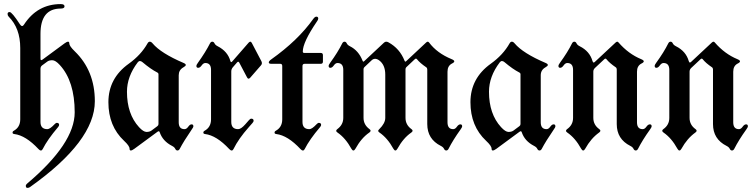

<svg xmlns="http://www.w3.org/2000/svg" viewBox="-20 -727 3689 940"><path d="M17.1 -658.7Q17.1 -668 27.3 -668Q38.6 -668 77.6 -607.9Q83 -599.6 88.1 -599.6Q93.3 -599.6 97.7 -606.9Q163.1 -707 277.3 -707Q295.9 -707 295.9 -696Q295.9 -685.1 277.3 -685.1Q178.2 -685.1 178.2 -561V-440.9Q178.2 -432.6 181.4 -432.6Q184.6 -432.6 188 -435.1L295.9 -514.6Q307.1 -522.9 313.2 -522.9Q319.3 -522.9 319.3 -514.2Q319.3 -501.5 346.2 -475.6Q444.3 -380.4 444.3 -231.4Q444.3 -36.6 127.4 188.5Q122.1 192.9 114.3 192.9Q106.4 192.9 106.4 182.6Q106.4 177.2 112.8 171.9Q345.7 -24.9 345.7 -177Q345.7 -329.1 272.9 -408.7Q251.5 -432.1 236.1 -432.1Q220.7 -432.1 211.9 -425.8L186 -406.7Q178.2 -400.9 178.2 -390.1V-129.9Q178.2 -94.7 211.9 -94.7Q224.6 -94.7 247.1 -118.7Q253.4 -125.5 258.3 -125.5Q269.5 -125.5 269.5 -115.2Q269.5 -110.8 263.7 -104Q212.9 -44.4 189 2.9Q185.5 9.8 180.2 9.8Q174.8 9.8 168.5 2.9Q106 -64 49.8 -70.8Q41.5 -71.8 41.5 -77.6Q41.5 -83.5 46.9 -86.4Q79.1 -104 79.1 -142.6V-492.2Q79.1 -588.9 22.5 -645.5Q17.1 -650.9 17.1 -658.7Z M610.4 -415Q670.4 -458 702.6 -515.1Q707 -522.9 713.6 -522.9Q720.2 -522.9 727.1 -514.6Q767.6 -466.3 879.4 -418.5Q889.6 -414.1 889.6 -408.9Q889.6 -403.8 877.4 -397Q855 -384.3 855 -358.4V-128.4Q855 -94.7 883.3 -94.7Q893.1 -94.7 901.4 -106.4Q909.7 -118.2 918 -118.2Q926.8 -118.2 926.8 -108.4Q926.8 -104 918.9 -93.3Q878.9 -34.7 860.4 1Q856 9.8 848.9 9.8Q841.8 9.8 837.9 1.5Q834 -6.8 822.3 -12.7Q776.4 -36.1 761.7 -80.1Q760.3 -84.5 757.3 -84.5Q754.4 -84.5 750.5 -81.5L637.7 1.5Q626.5 9.8 620.4 9.8Q614.3 9.8 614.3 1Q614.3 -12.7 587.4 -37.6Q510.7 -109.4 510.7 -226.6Q510.7 -343.8 610.4 -415ZM601.6 -277.8Q601.6 -168.9 660.6 -104.5Q682.1 -81.1 697.3 -81.1Q712.4 -81.1 721.7 -87.9L750.5 -109.4Q755.9 -113.3 755.9 -119.6V-363.3Q755.9 -369.1 750 -372.1Q718.3 -388.2 677.2 -422.9Q670.9 -428.2 665 -428.2Q659.2 -428.2 654.3 -421.9Q601.6 -352.5 601.6 -277.8Z M941.4 -404.8Q941.4 -409.2 949.2 -419.9Q986.3 -471.7 1007.8 -514.2Q1012.2 -522.9 1019.3 -522.9Q1026.4 -522.9 1030.3 -514.6Q1034.2 -506.3 1045.9 -500.5Q1094.7 -475.6 1107.9 -428.2Q1109.4 -422.9 1111.8 -422.9Q1114.3 -422.9 1117.2 -426.3L1197.3 -518.1Q1201.7 -522.9 1205.6 -522.9Q1209.5 -522.9 1212.9 -516.6L1259.3 -428.2Q1262.2 -422.9 1262.2 -417.5Q1262.2 -412.1 1257.8 -407.2L1205.1 -346.7Q1200.7 -341.8 1196.8 -341.8Q1192.9 -341.8 1189.5 -348.1L1151.4 -420.4Q1148.9 -424.8 1146.2 -424.8Q1143.6 -424.8 1140.6 -421.4L1120.6 -398.4Q1112.3 -389.2 1112.3 -377.4V-129.9Q1112.3 -94.7 1146 -94.7Q1160.2 -94.7 1181.2 -118.7L1199.2 -139.2Q1205.1 -146 1210.4 -146Q1221.7 -146 1221.7 -135.3Q1221.7 -131.3 1215.8 -124.5L1197.8 -104Q1147.9 -47.9 1123 2.9Q1119.6 9.8 1114.3 9.8Q1108.9 9.8 1102.5 2.9Q1040 -64 983.9 -70.8Q975.6 -71.8 975.6 -77.6Q975.6 -83.5 981 -86.4Q1013.2 -104 1013.2 -142.6V-384.8Q1013.2 -418.5 985.4 -418.5Q975.6 -418.5 967.3 -406.7Q959 -395 950.2 -395Q941.4 -395 941.4 -404.8Z M1307.6 -436Q1438.5 -528.8 1513.2 -633.8Q1521.5 -645.5 1528.8 -645.5Q1538.1 -645.5 1538.1 -635.7Q1538.1 -630.4 1530.8 -620.6Q1462.4 -520 1462.4 -474.6Q1462.4 -467.8 1469.7 -467.8H1550.3Q1561 -467.8 1561 -457V-425.3Q1561 -414.6 1550.3 -414.6H1471.7Q1460.9 -414.6 1460.9 -403.8V-129.9Q1460.9 -94.7 1494.6 -94.7Q1507.3 -94.7 1529.8 -118.7Q1536.1 -125.5 1541 -125.5Q1552.2 -125.5 1552.2 -115.2Q1552.2 -110.8 1546.4 -104Q1495.6 -44.4 1471.7 2.9Q1468.3 9.8 1462.9 9.8Q1457.5 9.8 1451.2 2.9Q1388.7 -64 1332.5 -70.8Q1324.2 -71.8 1324.2 -77.6Q1324.2 -83.5 1329.6 -86.4Q1361.8 -104 1361.8 -142.6V-403.8Q1361.8 -414.6 1352.1 -414.6H1308.6Q1295.9 -414.6 1295.9 -421.1Q1295.9 -427.7 1307.6 -436Z M1588.9 -404.8Q1588.9 -409.2 1596.7 -419.9Q1634.3 -471.7 1655.3 -514.2Q1659.7 -522.9 1666.7 -522.9Q1673.8 -522.9 1677.7 -514.6Q1681.6 -506.3 1693.4 -500.5Q1735.4 -479.5 1754.9 -430.2Q1756.8 -425.3 1758.8 -425.3Q1760.7 -425.3 1762.7 -427.2L1859.9 -518.1Q1865.2 -522.9 1870.8 -522.9Q1876.5 -522.9 1882.3 -519.5Q1937 -489.3 1960.4 -430.2Q1962.4 -425.3 1964.4 -425.3Q1966.3 -425.3 1968.3 -427.2L2066.4 -519Q2070.8 -522.9 2074.2 -522.9Q2077.6 -522.9 2080.6 -519Q2119.6 -466.8 2190.9 -437.5Q2204.1 -432.1 2204.1 -426.8Q2204.1 -421.4 2192.9 -416Q2170.9 -404.8 2170.9 -376V-128.4Q2170.9 -94.7 2198.7 -94.7Q2208.5 -94.7 2216.8 -106.4Q2225.1 -118.2 2233.9 -118.2Q2242.7 -118.2 2242.7 -108.4Q2242.7 -104 2234.9 -93.3Q2197.8 -41.5 2176.3 1Q2171.9 9.8 2164.8 9.8Q2157.7 9.8 2153.8 1.5Q2149.9 -6.8 2138.2 -12.7Q2071.8 -45.9 2071.8 -119.6V-387.2Q2071.8 -394 2066.9 -397.5Q2036.6 -418 2021 -437.5Q2019 -439.9 2016.4 -439.9Q2013.7 -439.9 2011.2 -437.5L1969.2 -397.9Q1965.3 -394 1965.3 -388.2V-149.9Q1965.3 -115.7 1994.6 -94.7Q2000 -90.8 2000 -86.7Q2000 -82.5 1993.7 -78.1Q1954.6 -51.3 1925.8 1Q1920.9 9.8 1915.8 9.8Q1910.6 9.8 1905.8 1Q1877 -51.3 1837.9 -78.1Q1831.5 -82.5 1831.5 -86.2Q1831.5 -89.8 1836.9 -94.7Q1866.2 -123.5 1866.2 -149.9V-361.8Q1866.2 -410.2 1835.4 -432.1Q1825.7 -439 1816.4 -439Q1807.1 -439 1799.3 -431.6L1763.7 -397.9Q1759.8 -394 1759.8 -388.2V-149.9Q1759.8 -116.2 1789.1 -94.7Q1794.4 -90.8 1794.4 -86.7Q1794.4 -82.5 1788.1 -78.1Q1749 -51.3 1720.2 1Q1715.3 9.8 1710.2 9.8Q1705.1 9.8 1700.2 1Q1671.4 -51.3 1632.3 -78.1Q1626 -82.5 1626 -86.7Q1626 -90.8 1631.3 -94.7Q1660.6 -116.2 1660.6 -149.9V-384.8Q1660.6 -418.5 1632.3 -418.5Q1622.6 -418.5 1614.3 -406.7Q1606 -395 1597.4 -395Q1588.9 -395 1588.9 -404.8Z M2382.8 -415Q2442.9 -458 2475.1 -515.1Q2479.5 -522.9 2486.1 -522.9Q2492.7 -522.9 2499.5 -514.6Q2540 -466.3 2651.9 -418.5Q2662.1 -414.1 2662.1 -408.9Q2662.1 -403.8 2649.9 -397Q2627.4 -384.3 2627.4 -358.4V-128.4Q2627.4 -94.7 2655.8 -94.7Q2665.5 -94.7 2673.8 -106.4Q2682.1 -118.2 2690.4 -118.2Q2699.2 -118.2 2699.2 -108.4Q2699.2 -104 2691.4 -93.3Q2651.4 -34.7 2632.8 1Q2628.4 9.8 2621.3 9.8Q2614.3 9.8 2610.4 1.5Q2606.4 -6.8 2594.7 -12.7Q2548.8 -36.1 2534.2 -80.1Q2532.7 -84.5 2529.8 -84.5Q2526.9 -84.5 2522.9 -81.5L2410.2 1.5Q2398.9 9.8 2392.8 9.8Q2386.7 9.8 2386.7 1Q2386.7 -12.7 2359.9 -37.6Q2283.2 -109.4 2283.2 -226.6Q2283.2 -343.8 2382.8 -415ZM2374 -277.8Q2374 -168.9 2433.1 -104.5Q2454.6 -81.1 2469.7 -81.1Q2484.9 -81.1 2494.1 -87.9L2522.9 -109.4Q2528.3 -113.3 2528.3 -119.6V-363.3Q2528.3 -369.1 2522.5 -372.1Q2490.7 -388.2 2449.7 -422.9Q2443.4 -428.2 2437.5 -428.2Q2431.6 -428.2 2426.8 -421.9Q2374 -352.5 2374 -277.8Z M2713.9 -404.8Q2713.9 -409.2 2721.7 -419.9Q2759.3 -471.7 2780.3 -514.2Q2784.7 -522.9 2791.7 -522.9Q2798.8 -522.9 2802.7 -514.6Q2806.6 -506.3 2818.4 -500.5Q2867.2 -476.1 2880.9 -427.7Q2883.3 -420.9 2886.2 -420.9Q2889.2 -420.9 2892.1 -423.8L2994.1 -519Q2998.5 -522.9 3002 -522.9Q3005.4 -522.9 3008.3 -519Q3057.1 -462.9 3118.7 -437.5Q3131.8 -432.1 3131.8 -426.8Q3131.8 -421.4 3120.6 -416Q3098.6 -404.8 3098.6 -376V-128.4Q3098.6 -94.7 3126.5 -94.7Q3136.2 -94.7 3144.5 -106.4Q3152.8 -118.2 3161.6 -118.2Q3170.4 -118.2 3170.4 -108.4Q3170.4 -104 3162.6 -93.3Q3125.5 -41.5 3104 1Q3099.6 9.8 3092.5 9.8Q3085.4 9.8 3081.5 1.5Q3077.6 -6.8 3065.9 -12.7Q2999.5 -45.9 2999.5 -119.6V-387.2Q2999.5 -394 2994.6 -397.5Q2964.4 -418 2948.7 -437.5Q2946.8 -439.9 2944.1 -439.9Q2941.4 -439.9 2939 -437.5L2893.1 -394.5Q2884.8 -386.7 2884.8 -376.5V-149.9Q2884.8 -115.7 2914.1 -94.7Q2919.4 -90.8 2919.4 -86.7Q2919.4 -82.5 2913.1 -78.1Q2873 -49.3 2845.2 1Q2840.3 9.8 2835.2 9.8Q2830.1 9.8 2825.2 1Q2796.4 -51.3 2757.3 -78.1Q2751 -82.5 2751 -86.7Q2751 -90.8 2756.3 -94.7Q2785.6 -115.2 2785.6 -149.9V-384.8Q2785.6 -418.5 2757.3 -418.5Q2747.6 -418.5 2739.3 -406.7Q2731 -395 2722.4 -395Q2713.9 -395 2713.9 -404.8Z M3185.1 -404.8Q3185.1 -409.2 3192.9 -419.9Q3230.5 -471.7 3251.5 -514.2Q3255.9 -522.9 3262.9 -522.9Q3270 -522.9 3273.9 -514.6Q3277.8 -506.3 3289.6 -500.5Q3338.4 -476.1 3352.1 -427.7Q3354.5 -420.9 3357.4 -420.9Q3360.4 -420.9 3363.3 -423.8L3465.3 -519Q3469.7 -522.9 3473.1 -522.9Q3476.6 -522.9 3479.5 -519Q3528.3 -462.9 3589.8 -437.5Q3603 -432.1 3603 -426.8Q3603 -421.4 3591.8 -416Q3569.8 -404.8 3569.8 -376V-128.4Q3569.8 -94.7 3597.7 -94.7Q3607.4 -94.7 3615.7 -106.4Q3624 -118.2 3632.8 -118.2Q3641.6 -118.2 3641.6 -108.4Q3641.6 -104 3633.8 -93.3Q3596.7 -41.5 3575.2 1Q3570.8 9.8 3563.7 9.8Q3556.6 9.8 3552.7 1.5Q3548.8 -6.8 3537.1 -12.7Q3470.7 -45.9 3470.7 -119.6V-387.2Q3470.7 -394 3465.8 -397.5Q3435.5 -418 3419.9 -437.5Q3418 -439.9 3415.3 -439.9Q3412.6 -439.9 3410.2 -437.5L3364.3 -394.5Q3356 -386.7 3356 -376.5V-149.9Q3356 -115.7 3385.3 -94.7Q3390.6 -90.8 3390.6 -86.7Q3390.6 -82.5 3384.3 -78.1Q3344.2 -49.3 3316.4 1Q3311.5 9.8 3306.4 9.8Q3301.3 9.8 3296.4 1Q3267.6 -51.3 3228.5 -78.1Q3222.2 -82.5 3222.2 -86.7Q3222.2 -90.8 3227.5 -94.7Q3256.8 -115.2 3256.8 -149.9V-384.8Q3256.8 -418.5 3228.5 -418.5Q3218.8 -418.5 3210.4 -406.7Q3202.1 -395 3193.6 -395Q3185.1 -395 3185.1 -404.8Z"/></svg>

Font: UnifrakturMaguntia16
Style: Book
Weight: 400
Designer: j. 'mach' wust, Gerrit Ansmann, Georg Duffner, based on a font by Peter Wiegel, original typeface by Carl Albert Fahrenw
Version: Version 2017-03-19